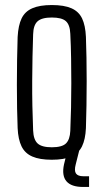

<svg xmlns="http://www.w3.org/2000/svg" viewBox="-20 -627 411 762"><path d="M185.5 7Q137.5 7 108.2 -5.8Q79 -18.5 65.5 -46.2Q52 -74 50 -118.5Q48.5 -152 47.8 -196.8Q47 -241.5 47 -291Q47 -340.5 47.8 -389.5Q48.5 -438.5 50 -480.5Q52.5 -526.5 65.8 -554Q79 -581.5 108.2 -594.2Q137.5 -607 185.5 -607Q234.5 -607 263.5 -594.2Q292.5 -581.5 305.8 -553.8Q319 -526 321 -480.5Q322.5 -443 323.2 -398Q324 -353 324 -304.8Q324 -256.5 323.2 -209.2Q322.5 -162 321 -118.5Q319 -74 305.5 -46.2Q292 -18.5 263 -5.8Q234 7 185.5 7ZM185.5 -42.5Q226.5 -42.5 242 -58Q257.5 -73.5 259 -107.5Q261 -153 262 -200.5Q263 -248 263 -296.8Q263 -345.5 262.2 -394.8Q261.5 -444 259 -493Q257.5 -529 241.2 -543.2Q225 -557.5 185.5 -557.5Q146 -557.5 129.2 -542.5Q112.5 -527.5 111.5 -491Q110 -448.5 109 -401.8Q108 -355 107.8 -305.8Q107.5 -256.5 108.5 -206.8Q109.5 -157 111.5 -109Q113 -72.5 129.5 -57.5Q146 -42.5 185.5 -42.5ZM333.5 115H310Q263 115 243.8 92.5Q224.5 70 234 25.5L249 -36H296L280.5 25.5Q274 50.5 281.5 61.5Q289 72.5 311 72.5H333.5Z"/></svg>

Font: Big Shoulders Text Thin Light
Style: Regular
Weight: 300
Version: Version 2.002